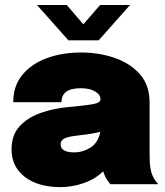

<svg xmlns="http://www.w3.org/2000/svg" viewBox="-20 -758 680 790"><path d="M226.5 12Q169.5 12 124.5 -6.2Q79.5 -24.5 53.5 -59.2Q27.5 -94 27.5 -144Q27.5 -203 61.2 -239Q95 -275 147.8 -293.5Q200.5 -312 257 -317Q337.5 -324.5 365.5 -330Q393.5 -335.5 393.5 -349.5V-350Q393.5 -368.5 371.2 -381.8Q349 -395 312 -395Q233 -395 233 -337.5H34.5Q34.5 -404.5 72 -450Q109.5 -495.5 172.8 -518.8Q236 -542 313.5 -542Q387 -542 451.2 -520Q515.5 -498 555.5 -452.8Q595.5 -407.5 595.5 -337V-130.5Q595.5 -108.5 596.5 -88Q597.5 -67.5 602.5 -50Q608 -31.5 617 -18.2Q626 -5 631.5 0H434.5Q430 -4.5 421.5 -16.5Q413 -28.5 407.5 -44Q406 -49 404.5 -53.5Q373.5 -22 325.8 -5Q278 12 226.5 12ZM286.5 -131Q319 -131 350.8 -149.8Q382.5 -168.5 393 -215.5Q369.5 -210 345 -206.2Q320.5 -202.5 297.5 -200Q263 -196.5 246.2 -188.8Q229.5 -181 229.5 -164Q229.5 -131 286.5 -131ZM132 -737.5H254.5L323 -658L392 -737.5H515L386 -592H261.5Z"/></svg>

Font: Epilogue Black
Style: Regular
Weight: 900
Designer: Tyler Finck
Foundry: Etcetera Type Co
Version: Version 2.111; ttfautohint (v1.8.3)